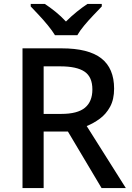

<svg xmlns="http://www.w3.org/2000/svg" viewBox="-20 -961 673 981"><path d="M295 -714Q432 -714 497.5 -663Q563 -612 563 -508Q563 -453 542.5 -415.5Q522 -378 490 -354.5Q458 -331 423 -317L623 0H499L327 -289H203V0H95V-714ZM288 -622H203V-379H293Q376 -379 414 -410.5Q452 -442 452 -504Q452 -568 412 -595Q372 -622 288 -622ZM261 -781Q247 -804 225 -831Q203 -858 179 -883.5Q155 -909 137 -928V-941H209Q235 -924 263.5 -901Q292 -878 317 -851Q344 -878 372.5 -901Q401 -924 427 -941H500V-928Q482 -909 457.5 -883.5Q433 -858 410.5 -831Q388 -804 375 -781Z"/></svg>

Font: Noto Sans Tamil Medium
Style: Regular
Weight: 500
Designer: Jelle Bosma - Monotype Design Team
Foundry: Monotype Imaging Inc.
Version: Version 2.004; ttfautohint (v1.8.4.7-5d5b)